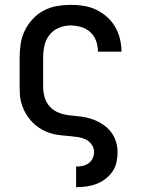

<svg xmlns="http://www.w3.org/2000/svg" viewBox="-20 -562 590 792"><path d="M294 210V125H295Q309 125 322 122Q335 119 346 111Q357 103 362.5 90.5Q368 78 368 65Q368 48 358 34Q348 20 333 13Q318 6 301.5 3.5Q285 1 268.5 -0.5Q252 -2 235.5 -3.5Q219 -5 203 -8.5Q187 -12 171.5 -18.5Q156 -25 142.5 -34Q129 -43 117 -54.5Q105 -66 95.5 -79.5Q86 -93 79 -108Q72 -123 67.5 -139Q63 -155 62 -171.5Q61 -188 61 -205V-325Q61 -354 65.5 -382.5Q70 -411 82.5 -436.5Q95 -462 115 -483.5Q135 -505 160.5 -518.5Q186 -532 214.5 -537Q243 -542 271 -542Q298 -542 324.5 -538Q351 -534 375.5 -522.5Q400 -511 420.5 -493Q441 -475 454.5 -452Q468 -429 474.5 -403Q481 -377 481 -350V-349H384V-350Q384 -372 376.5 -393Q369 -414 353 -429Q337 -444 315 -450.5Q293 -457 271 -457Q247 -457 223.5 -447.5Q200 -438 184.5 -418.5Q169 -399 163.5 -374.5Q158 -350 158 -325V-205Q158 -182 164.5 -159.5Q171 -137 187 -120.5Q203 -104 225 -96Q247 -88 269.5 -86Q292 -84 315 -81Q338 -78 360 -70.5Q382 -63 401.5 -50.5Q421 -38 435.5 -20.5Q450 -3 457.5 19.5Q465 42 465 65Q465 86 460.5 107Q456 128 444 145.5Q432 163 415 176Q398 189 378.5 196.5Q359 204 337.5 207Q316 210 295 210Z"/></svg>

Font: Lode Dark Term
Style: Bold
Weight: 700
Monospace: yes
Designer: Belleve Invis
Foundry: Belleve Invis
Version: Version 29.2.0